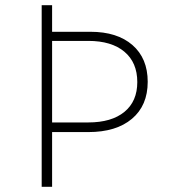

<svg xmlns="http://www.w3.org/2000/svg" viewBox="-20 -717 667 737"><path d="M140 -697H180V-595H327Q430 -595 488.5 -544Q547 -493 547 -403Q547 -312 486.5 -261Q426 -210 319 -210H180V0H140ZM507 -402Q507 -477 457.5 -518.5Q408 -560 319 -560H180V-247H319Q408 -247 457.5 -287.5Q507 -328 507 -402Z"/></svg>

Font: Hanken Grotesk ExtraLight
Style: Regular
Weight: 200
Designer: Alfredo Marco Pradil
Foundry: Hanken Design Co.
Version: Version 3.014